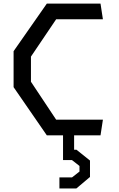

<svg xmlns="http://www.w3.org/2000/svg" viewBox="-20 -750 660 1064"><path d="M55.3 -267V-466.3L239.5 -730H537L550.3 -643.2H291.2L151.5 -436.3V-297L291.2 -86.8H550.3L537 0H239.5ZM309.3 233.2H379L420.5 200.7V169.7L379 137.2H329.3V-24H390.7V98.7L377.8 79.7H403.8L478.7 139.7V230.7L403 294.5H309.3Z"/></svg>

Font: Monaspace Krypton Var ExLight
Style: Regular
Weight: 200
Designer: Riley Cran and the Lettermatic Team
Version: Version 1.200 (Monaspace Krypton Var)